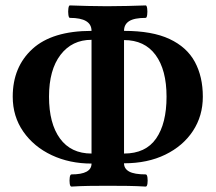

<svg xmlns="http://www.w3.org/2000/svg" viewBox="-20 -686 796 709"><path d="M244 3Q239 3 237.5 -8Q236 -19 237.5 -30.5Q239 -42 244 -42Q318 -42 318 -82Q237 -82 171 -113Q105 -144 66 -200Q27 -256 27 -329Q27 -439 100 -505.5Q173 -572 318 -572Q318 -620 238 -620Q234 -620 232.5 -631.5Q231 -643 232.5 -654.5Q234 -666 238 -666Q270 -665 303.5 -664Q337 -663 375 -663Q417 -663 451 -664Q485 -665 518 -666Q522 -666 523.5 -654.5Q525 -643 523.5 -631.5Q522 -620 518 -620Q476 -620 457 -608Q438 -596 438 -572Q542 -572 606 -542Q670 -512 699.5 -457.5Q729 -403 729 -329Q729 -258 692.5 -202.5Q656 -147 590.5 -115Q525 -83 438 -83Q438 -63 457 -52.5Q476 -42 518 -42Q523 -42 524.5 -30.5Q526 -19 524.5 -8Q523 3 518 3Q486 1 452.5 0.5Q419 0 377 0Q340 0 308 0.5Q276 1 244 3ZM318 -119V-539Q246 -539 203.5 -483.5Q161 -428 161 -329Q161 -230 201.5 -174.5Q242 -119 318 -119ZM438 -119Q518 -119 556.5 -174.5Q595 -230 595 -329Q595 -428 554.5 -483Q514 -538 438 -538Z"/></svg>

Font: Junicode
Style: Bold
Weight: 700
Designer: Peter S. Baker
Version: Version 2.100; ttfautohint (v1.8.4)